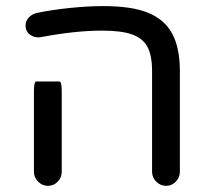

<svg xmlns="http://www.w3.org/2000/svg" viewBox="-20 -601 685 627"><path d="M476.6 -40V-368.2Q476.6 -420.9 460.9 -449.2Q445.3 -476.6 410.6 -488.8Q376 -501 313.5 -501Q225.6 -501 112.3 -479.5Q93.8 -476.6 78.6 -487.3Q63.5 -498 63.5 -517.6Q63.5 -532.2 73.7 -543.5Q84 -554.7 99.6 -558.6Q151.4 -569.3 210 -575.2Q268.6 -581.1 317.4 -581.1Q410.2 -581.1 462.9 -559.6Q516.6 -538.1 542 -491.7Q567.4 -445.3 567.4 -368.2V-40Q567.4 -21.5 554.2 -7.8Q541 5.9 522.5 5.9Q503.9 5.9 490.2 -7.8Q476.6 -21.5 476.6 -40ZM90.8 -40V-302.7Q90.8 -335 98.6 -335H173.8Q181.6 -335 181.6 -302.7V-40Q181.6 -21.5 168.5 -7.8Q155.3 5.9 136.7 5.9Q118.2 5.9 104.5 -7.8Q90.8 -21.5 90.8 -40Z"/></svg>

Font: YuPearl-Regular
Style: Regular
Weight: 400
Designer: Max Yao
Foundry: Max-Everyday
Version: Version 1.011; ttfautohint (v1.8.3)